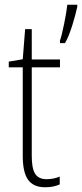

<svg xmlns="http://www.w3.org/2000/svg" viewBox="-20 -780 346 810"><path d="M306 -751V-760H264C261 -727 242 -631 233 -609V-598H254C276 -633 297 -711 306 -751ZM177 -24C128 -24 114 -57 114 -124V-496H233V-529H114V-657H86L76 -530L17 -520V-496H76V-124C76 -36 100 10 171 10C197 10 216 5 232 -2V-35C218 -29 198 -24 177 -24Z"/></svg>

Font: Noto Sans Malayalam Condensed ExtraLight
Style: Regular
Weight: 200
Width: 3
Designer: Jelle Bosma - Monotype Design Team
Foundry: Monotype Imaging Inc.
Version: Version 2.104